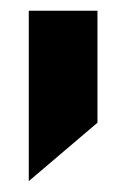

<svg xmlns="http://www.w3.org/2000/svg" viewBox="-20 -162 233 355"><path d="M160.2 -142.1V64.9L33.2 172.9V-142.1Z"/></svg>

Font: D-DIN-PRO ExtraBold
Style: Bold
Weight: 800
Designer: Charles Nix
Foundry: CyberFei
Version: Version 1.000;hotconv 1.0.109;makeotfexe 2.5.65596